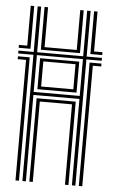

<svg xmlns="http://www.w3.org/2000/svg" viewBox="-56 -838 516 876"><g transform="rotate(5 202.0 -400.0)"><path d="M80.6 0V-578.1H10.7V-591.2H80.6V-800H96.4V-591.2H307.3V-800H323.1V-591.2H393.3V-578.1H323.1V0H307.3V-395.7H96.4V0ZM48.9 0V-552H10.7V-565.1H64.7V0ZM112.3 0V-381.9H291.4V0H275.6V-368.2H128.1V0ZM339 0V-565.1H393.3V-552H354.8V0ZM96.4 -409.5H307.3V-578.1H96.4ZM112.2 -423.3V-565.1H291.4V-423.3ZM128.1 -437H275.6V-552H128.1ZM10.7 -604.2V-617.3H48.9V-800H64.7V-604.2ZM112.2 -604.2V-800H128.1V-617.3H275.6V-800H291.4V-604.2ZM339 -604.2V-800H354.8V-617.3H393.3V-604.2Z"/></g></svg>

Font: Big Shoulders Inline Text Thin
Style: Regular
Weight: 100
Designer: Patric King
Foundry: XO Type Co
Version: Version 2.002